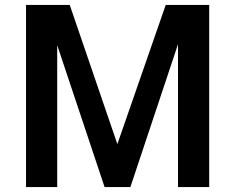

<svg xmlns="http://www.w3.org/2000/svg" viewBox="-20 -762 958 782"><path d="M86 -742V0H213V-578L406 0H511L705 -582V0H832V-742H655L458 -175L264 -742Z"/></svg>

Font: Morrison SemiBold
Style: Regular
Weight: 600
Designer: Pablo Impallari, Rodrigo Fuenzalida (Modified by Dan O. Williams)
Version: Version 0.030; ttfautohint (v1.8.1)